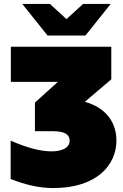

<svg xmlns="http://www.w3.org/2000/svg" viewBox="-20 -937 624 973"><path d="M250 16C474 16 570 -104 570 -224C570 -319 515 -392 410 -421L544 -535V-700H35V-522H273L157 -417V-272H250C310 -272 333 -254 333 -224C333 -188 295 -170 242 -170C186 -170 123 -186 34 -224V-30C109 0 181 16 250 16ZM221 -757H413L541 -917H401L317 -840L233 -917H93Z"/></svg>

Font: Chess Sans Black
Style: Regular
Weight: 900
Designer: Wolf Bōese
Foundry: Wolf Bōese
Version: Version 7.223;Glyphs 3.3 (3306)